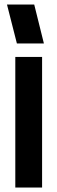

<svg xmlns="http://www.w3.org/2000/svg" viewBox="-20 -833 254 853"><path d="M175 -640 132 -813H11L55 -640ZM167 0V-580H48V0Z"/></svg>

Font: Orbitron SemiBold
Style: Regular
Weight: 600
Designer: Matt McInerney
Foundry: The League of Moveable Type
Version: Version 2.001